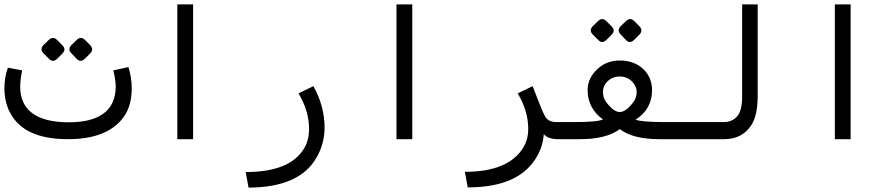

<svg xmlns="http://www.w3.org/2000/svg" viewBox="-48 -635 4068 876"><path d="M262 -77Q477 -76 480 -238Q480 -270 469 -314L538 -329Q553 -282 553 -231Q553 -141 505 -87Q430 0 262 0Q88 0 18 -90Q-27 -147 -28 -230Q-28 -283 -12 -326L53 -314Q44 -269 44 -237Q47 -79 262 -77ZM340.1 -452.4 363.6 -428.8Q381.8 -409.6 362.6 -390.3L339 -366.8Q319.8 -348.6 302.7 -365.7L279.1 -390.3Q258.8 -409.6 278 -429.9L301.6 -452.4Q320.8 -471.6 340.1 -452.4ZM212.8 -452.4 236.3 -428.8Q255.6 -409.6 236.3 -390.3L212.8 -366.8Q193.5 -348.6 176.4 -365.7L151.8 -390.3Q131.5 -409.6 150.7 -429.9L174.3 -452.4Q193.5 -471.6 212.8 -452.4Z M761 -615H833V0H761Z M1314 -209 1382 -242Q1433 -150 1433 -51Q1432 22 1396 84Q1319 220 1086 221L1073 150Q1274 150 1339 43Q1363 4 1362 -51Q1361 -130 1314 -209Z M1761 -615H1833V0H1761Z M2418 -150Q2431 -118 2439 -104Q2453 -78 2491 -78H2516V0H2499Q2452 0 2433 -23Q2429 31 2404 75Q2325 220 2086 220L2073 149Q2271 149 2339 39Q2363 0 2362 -51Q2361 -130 2314 -209L2382 -242Z M2724 -161Q2756 -123 2780 -124Q2806 -124 2838 -164Q2858 -189 2857 -218Q2856 -242 2835 -264Q2812 -286 2780 -286Q2747 -286 2725 -265Q2703 -244 2703 -215Q2703 -185 2724 -161ZM2780 -46Q2719 0 2597 0H2492V-78H2569Q2678 -78 2703 -90Q2633 -141 2633 -224Q2633 -284 2687 -328Q2726 -359 2780 -359Q2836 -359 2875 -330Q2927 -290 2927 -223Q2927 -138 2852 -89Q2879 -78 2989 -78H3008V0H2961Q2839 0 2780 -46ZM2846.1 -538.4 2869.6 -514.8Q2887.8 -495.6 2868.6 -476.3L2845 -452.8Q2825.8 -434.6 2808.7 -451.7L2785.1 -476.3Q2764.8 -495.6 2784 -515.9L2807.6 -538.4Q2826.8 -557.6 2846.1 -538.4ZM2718.8 -538.4 2742.3 -514.8Q2761.6 -495.6 2742.3 -476.3L2718.8 -452.8Q2699.5 -434.6 2682.4 -451.7L2657.8 -476.3Q2637.5 -495.6 2656.7 -515.9L2680.3 -538.4Q2699.5 -557.6 2718.8 -538.4Z M3409 -200Q3409 -112 3382 -67Q3340 0 3256 0H2993V-78H3253Q3293 -78 3316 -105Q3338 -131 3338 -194V-615H3409Z M3761 -615H3833V0H3761Z"/></svg>

Font: Vazir Code
Style: Code
Weight: 400
Foundry: DejaVu fonts team - Redesigned by Saber Rastikerdar
Version: Version 1.1.2